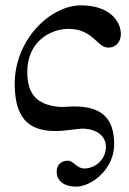

<svg xmlns="http://www.w3.org/2000/svg" viewBox="-20 -480 481 718"><path d="M432 -352C432 -404 386 -460 283 -460C169 -460 35 -333 35 -166C35 -18 107 10 190 10C220 10 275 1 286 1C338 1 376 26 376 69C376 118 335 150 295 150C267 150 255 121 234 121C206 121 192 139 192 162C192 200 225 218 264 218C324 218 407 151 407 60C407 -38 360 -82 257 -82C239 -82 228 -80 213 -80H206C107 -87 82 -140 82 -211C82 -323 166 -372 237 -372C327 -372 344 -302 384 -302C419 -302 432 -330 432 -352Z"/></svg>

Font: XITS Math
Style: Regular
Weight: 400
Designer: MicroPress Inc., with final additions and corrections provided by Coen Hoffman, Elsevier (retired)
Version: Version 1.302